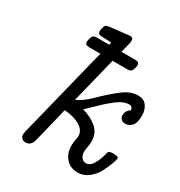

<svg xmlns="http://www.w3.org/2000/svg" viewBox="-166 -808 867 927"><g transform="rotate(30 267.0 -344.5)"><path d="M81.1 -22.9Q81.1 -27.8 83 -38.1L196.8 -496.1Q198.7 -503.9 203.4 -521Q208 -538.1 210 -546.9H146Q124 -546.9 124 -564.9Q124 -573.7 128.4 -586.9Q132.8 -600.1 140.1 -603Q146 -606 152.8 -606H225.1L228 -620.1Q198.2 -622.1 182.1 -622.1H176.8Q151.9 -622.1 151.9 -640.1Q151.9 -645 153.8 -654.8Q157.7 -669.9 161.9 -674.6Q166 -679.2 179.2 -681.2Q194.3 -683.1 222.2 -686Q250 -689 269.5 -691.4Q289.1 -693.8 291 -693.8Q309.1 -693.8 309.1 -676.8Q309.1 -669.9 306.6 -659.9Q304.2 -649.9 300 -634Q295.9 -618.2 293 -606H371.1Q393.1 -606 393.1 -587.9Q393.1 -580.1 388.4 -566.7Q383.8 -553.2 377 -549.8Q371.1 -546.9 362.8 -546.9H277.8L214.8 -293Q250 -307.1 294.9 -351.6Q339.8 -396 383.3 -429.9Q426.8 -463.9 470.2 -463.9Q501 -463.9 517.1 -442.4Q533.2 -420.9 533.2 -388.2Q533.2 -347.2 517.6 -330.6Q502 -314 481.9 -314Q467.8 -314 459 -322.5Q450.2 -331.1 450.2 -344.2Q450.2 -368.2 474.1 -384.8Q471.2 -404.8 455.1 -404.8Q439 -404.8 422.4 -398.4Q405.8 -392.1 385.5 -376.5Q365.2 -360.8 352.1 -349.4Q338.9 -337.9 312 -311.5Q285.2 -285.2 272 -272.9Q318.8 -260.7 351.8 -232.9Q384.8 -205.1 384.8 -157.2Q384.8 -145 381.3 -126Q377.9 -106.9 377.9 -99.1Q377.9 -79.1 387.9 -66.7Q397.9 -54.2 413.1 -54.2Q433.1 -54.2 447 -74.7Q460.9 -95.2 470.2 -124L478 -152.8Q482.9 -160.6 502 -161.1Q522 -161.1 528.1 -158.4Q534.2 -155.8 534.2 -148.9Q534.2 -143.1 526.1 -120.6Q518.1 -98.1 503.4 -68.6Q488.8 -39.1 461.4 -17.1Q434.1 4.9 400.9 4.9Q358.9 4.9 334.5 -23.4Q310.1 -51.8 310.1 -95.2Q310.1 -109.4 313.5 -126.2Q316.9 -143.1 316.9 -148.9Q316.9 -181.2 283.4 -201.2Q250 -221.2 196.8 -225.1Q196.8 -224.1 184.8 -175Q172.9 -126 160.4 -75Q147.9 -23.9 146 -20Q134.8 4.9 109.9 4.9Q97.7 4.9 89.4 -2.9Q81.1 -10.7 81.1 -22.9Z"/></g></svg>

Font: CMU Concrete
Style: Italic
Weight: 500
Italic angle: -14.04°
Version: Version 0.7.0